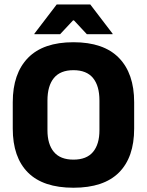

<svg xmlns="http://www.w3.org/2000/svg" viewBox="-20 -847 675 882"><path d="M317.4 15.4Q178.2 15.4 108.4 -54.5Q38.6 -124.4 38.6 -256.1V-377.5Q38.6 -509.4 108.7 -581.2Q178.8 -653 317.4 -653Q456 -653 526.2 -581.2Q596.3 -509.4 596.3 -377.5V-256.1Q596.3 -124.4 526.5 -54.5Q456.7 15.4 317.4 15.4ZM317.4 -113.7Q377.8 -113.7 407.3 -149Q436.8 -184.3 436.8 -248.6V-385.3Q436.8 -452.6 407.3 -488.6Q377.8 -524.6 317.4 -524.6Q257.1 -524.6 227.6 -488.6Q198 -452.6 198 -385.3V-248.6Q198 -184.3 227.6 -149Q257.1 -113.7 317.4 -113.7ZM240.5 -826.5H394.7L497.3 -692.2V-690H378.9L319.8 -753.2H315.4L256.3 -690H137.9V-692.2Z"/></svg>

Font: Anek Gurmukhi Medium
Style: Regular
Weight: 500
Designer: Sarang Kulkarni (Gurmukhi), Yesha Goshar (Latin)
Foundry: Ek Type
Version: Version 1.003